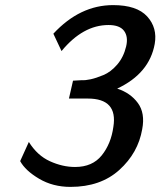

<svg xmlns="http://www.w3.org/2000/svg" viewBox="-20 -713 628 752"><path d="M59 -82 93 -157Q126 -104 175.5 -81.5Q225 -59 274 -59Q342 -59 378.5 -104.5Q415 -150 424 -216Q442 -327 324 -327H250L266 -397L301 -399Q314 -398 335 -402.5Q356 -407 385 -419Q414 -431 439 -460Q464 -489 474 -531Q483 -569 466 -592Q449 -615 405 -615Q305 -615 221 -513L189 -581Q293 -693 423 -693Q516 -693 556.5 -648.5Q597 -604 586 -541Q565 -425 439 -366Q491 -349 520 -309.5Q549 -270 537 -207Q521 -114 447.5 -47.5Q374 19 256 19Q187 19 133 -13Q79 -45 59 -82Z"/></svg>

Font: Coval
Style: Medium Italic
Weight: 500
Foundry: Context Ltd
Version: Version 001.000